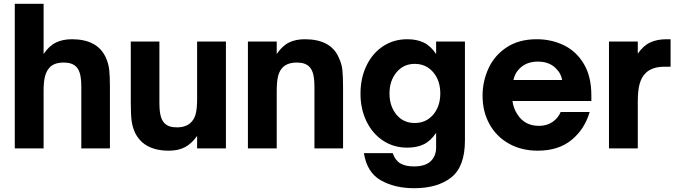

<svg xmlns="http://www.w3.org/2000/svg" viewBox="-20 -783 3576 1013"><path d="M58 0V-763H210V-498Q239 -541 275 -558.5Q311 -576 359 -576Q494 -576 538 -480Q553 -447 556.5 -413Q560 -379 560 -320V0H409V-322Q409 -364 403 -389.5Q397 -415 383 -430Q361 -453 317 -453Q260 -453 237 -421Q223 -404 216.5 -376Q210 -348 210 -302V0Z M692 -84Q679 -112 674.5 -145Q670 -178 670 -244V-564H821V-242Q821 -200 827 -174.5Q833 -149 847 -134Q868 -111 913 -111Q967 -111 993 -143Q1008 -160 1014 -188Q1020 -216 1020 -262V-564H1172V0H1020V-66Q991 -25 956 -6.5Q921 12 871 12Q738 12 692 -84Z M1288 0V-564H1440V-498Q1469 -541 1504.5 -558.5Q1540 -576 1588 -576Q1725 -576 1767 -480Q1783 -447 1786.5 -413Q1790 -379 1790 -320V0H1639V-322Q1639 -364 1633 -389.5Q1627 -415 1613 -430Q1591 -453 1547 -453Q1491 -453 1466 -421Q1452 -404 1446 -376Q1440 -348 1440 -302V0Z M1900 25H2052Q2065 63 2092 79Q2119 95 2164 95Q2224 95 2252.5 67.5Q2281 40 2281 -5V-82Q2252 -39 2215.5 -21.5Q2179 -4 2129 -4Q2057 -4 2001 -41Q1945 -78 1913.5 -143Q1882 -208 1882 -289Q1882 -371 1913.5 -436.5Q1945 -502 2001 -539Q2057 -576 2129 -576Q2179 -576 2215.5 -558.5Q2252 -541 2281 -498V-564H2433V-42Q2433 96 2361 153Q2289 210 2165 210Q2063 210 1989.5 168.5Q1916 127 1900 25ZM2303 -290Q2303 -358 2265.5 -402Q2228 -446 2168 -446Q2109 -446 2072 -401.5Q2035 -357 2035 -290Q2035 -223 2071.5 -178.5Q2108 -134 2168 -134Q2228 -134 2265.5 -178Q2303 -222 2303 -290Z M2526 -278Q2526 -354 2557.5 -422.5Q2589 -491 2653.5 -533.5Q2718 -576 2812 -576Q2889 -576 2954.5 -544.5Q3020 -513 3060 -446.5Q3100 -380 3100 -280V-250H2684Q2686 -231 2693 -212.5Q2700 -194 2709 -181Q2747 -119 2824 -119Q2865 -119 2895 -139.5Q2925 -160 2938 -192H3091Q3065 -102 2996 -45Q2927 12 2817 12Q2731 12 2664.5 -25.5Q2598 -63 2562 -129Q2526 -195 2526 -278ZM2946 -361Q2939 -394 2922 -412Q2886 -458 2818 -458Q2750 -458 2713 -412Q2696 -393 2689 -361Z M3193 0V-564H3345V-500Q3374 -542 3410.5 -559Q3447 -576 3497 -576H3518V-431H3486Q3422 -431 3388 -399Q3365 -377 3355 -341.5Q3345 -306 3345 -249V0Z"/></svg>

Font: Open Sauce One ExtraBold
Style: Regular
Weight: 800
Designer: Alfredo Marco Pradil
Foundry: Creative Sauce Fz LLC
Version: Version 1.477